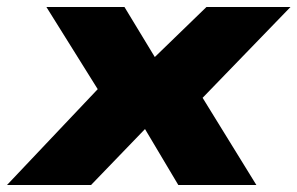

<svg xmlns="http://www.w3.org/2000/svg" viewBox="-68 -526 846 546"><path d="M-48 0 253 -318 257 -197 64 -506H286L380 -351H359L519 -506H758L458 -196L468 -313L661 0H439L339 -168H353L191 0Z"/></svg>

Font: Nunito Sans 7pt Expanded Black
Style: Italic
Weight: 900
Width: 7
Italic angle: -9°
Designer: Vernon Adams
Foundry: Vernon Adams
Version: Version 3.101;gftools[0.9.27]